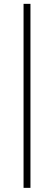

<svg xmlns="http://www.w3.org/2000/svg" viewBox="-20 -730 274 974"><path d="M134.5 223H99.5V-710.5H134.5Z"/></svg>

Font: Anek Odia Medium ExtraLight
Style: Regular
Weight: 250
Version: Version 1.003